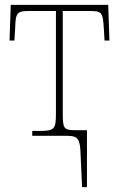

<svg xmlns="http://www.w3.org/2000/svg" viewBox="-20 -556 487 786"><path d="M310 78 316 210H336V-23H291C240 -23 237 -29 237 -95V-511H346C397 -511 401 -506 405 -440L408 -390H428L423 -536H24L19 -390H39L42 -439C44 -505 49 -511 102 -511H209V-95C209 -25 204 -20 136 -20H112V0H253C301 0 308 13 310 78Z"/></svg>

Font: Noto Serif SemiCondensed Thin
Style: Regular
Weight: 100
Width: 4
Designer: Monotype Design Team
Foundry: Monotype Imaging Inc.
Version: Version 2.015